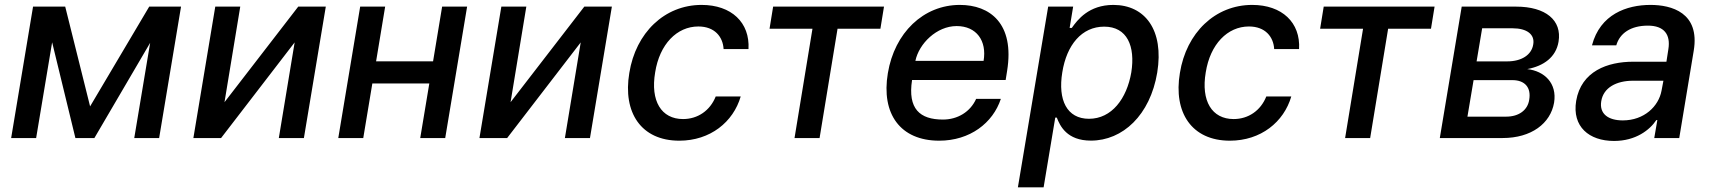

<svg xmlns="http://www.w3.org/2000/svg" viewBox="-20 -573 7106 797"><path d="M354 -131.4 250.7 -545.5H117.2L26.3 0H130L196.4 -397.4L293 0H371.8L603.3 -395.2L537.3 0H640.6L731.5 -545.5H599.4Z M911.9 -148.8 977.3 -545.5H873.6L782.7 0H897.7L1203.1 -397L1137.4 0H1241.5L1332.4 -545.5H1218Z M1578.8 -545.5H1475.1L1384.2 0H1487.9L1525.6 -226.6H1762.1L1724.4 0H1828.1L1919 -545.5H1815.3L1777.7 -318.5H1541.2Z M2099.4 -148.8 2164.8 -545.5H2061.1L1970.2 0H2085.2L2390.6 -397L2324.9 0H2429L2519.9 -545.5H2405.5Z M2799.7 11C2928.3 11 3023.8 -66.4 3054.7 -172.6H2951C2927.6 -113.6 2876.1 -78.8 2815.3 -78.8C2725.1 -78.8 2679.3 -153.8 2699.6 -272.7C2718 -389.6 2789.8 -463.1 2878.9 -463.1C2946.4 -463.1 2980.8 -420.5 2983.7 -369.3H3087C3093.4 -479.4 3016.3 -552.6 2892.4 -552.6C2738.3 -552.6 2619 -436.8 2592.3 -270.2C2564.6 -105.8 2641.3 11 2799.7 11Z M3174.4 -453.8H3352.6L3278.1 0H3382.1L3456.7 -453.8H3634.6L3649.5 -545.5H3189.3Z M3878.6 11C4006.4 11 4101.6 -62.5 4134.6 -162.6H4032C4007.8 -108.7 3955.3 -76.7 3894.2 -76.7C3798.3 -76.7 3747.5 -121.1 3766 -240.8H4154.5L4160.5 -278.4C4192.5 -475.9 4088.8 -552.6 3964.5 -552.6C3812.9 -552.6 3693.2 -436.8 3665.5 -269.2C3637.1 -99.8 3717.7 11 3878.6 11ZM3779.8 -320.3C3794.7 -392 3868.3 -464.8 3951 -464.8C4033.4 -464.8 4077.1 -403.8 4062.9 -320.3Z M4205.3 204.5H4312.1L4360.4 -84.9H4366.8C4380.3 -50.1 4408.7 10.7 4508.5 10.7C4640.6 10.7 4754.3 -95.2 4783.7 -271.7C4812.5 -448.5 4733 -552.6 4601.6 -552.6C4499.6 -552.6 4452.8 -490.8 4429 -457H4420.1L4434.7 -545.5H4331ZM4389.6 -272.7C4407.7 -386.7 4470.5 -462.4 4563.6 -462.4C4659.1 -462.4 4693.2 -381 4676.1 -272.7C4657.3 -163.4 4594.8 -79.9 4500.4 -79.9C4408.7 -79.9 4370.7 -158 4389.6 -272.7Z M5085.2 11C5213.8 11 5309.3 -66.4 5340.2 -172.6H5236.5C5213.1 -113.6 5161.6 -78.8 5100.9 -78.8C5010.7 -78.8 4964.8 -153.8 4985.1 -272.7C5003.6 -389.6 5075.3 -463.1 5164.4 -463.1C5231.9 -463.1 5266.3 -420.5 5269.2 -369.3H5372.5C5378.9 -479.4 5301.8 -552.6 5177.9 -552.6C5023.8 -552.6 4904.5 -436.8 4877.8 -270.2C4850.1 -105.8 4926.8 11 5085.2 11Z M5459.9 -453.8H5638.1L5563.6 0H5667.6L5742.2 -453.8H5920.1L5935 -545.5H5474.8Z M5956.7 0H6217.3C6336.6 0 6416.2 -60.4 6431.1 -147C6444.2 -228 6390.6 -278.1 6319.6 -286.2C6388.1 -299 6438.9 -335.6 6449.6 -399.9C6464.5 -489 6396 -545.5 6273.4 -545.5H6047.6ZM6071.4 -88.8 6096.9 -240.4H6257.8C6309.7 -240.4 6336.6 -209.9 6327.8 -158.7C6321.4 -116.1 6285.2 -88.8 6232.2 -88.8ZM6109.4 -318.2 6132.5 -455.6H6258.5C6318.5 -455.6 6351.9 -430 6344.5 -388.5C6337.7 -345.2 6296.2 -318.2 6236.5 -318.2Z M6680 12.1C6770.2 12.1 6828.5 -33.7 6855.5 -74.6H6859.7L6846.9 0H6950.6L7010.7 -362.2C7037.3 -521 6918 -552.6 6831.3 -552.6C6732.6 -552.6 6622.2 -513.8 6588.4 -384.9H6689.3C6703.5 -435 6749.3 -466.6 6820.3 -466.6C6888.5 -466.6 6915.1 -429.3 6905.5 -369L6897.4 -316.8H6759.6C6653.1 -316.8 6543.7 -277.7 6522.7 -154.1C6505.3 -47.2 6576.3 12.1 6680 12.1ZM6626.8 -152.7C6635.7 -209.5 6690 -237.9 6758.9 -237.9H6884.9L6877.1 -196.7C6865.1 -131.4 6804.7 -73.2 6716.3 -73.2C6656.2 -73.2 6618.3 -100.1 6626.8 -152.7Z"/></svg>

Font: Magic Ui Pro Medium
Style: Italic
Weight: 500
Italic angle: -9.39999°
Designer: Stefan Endress, Andreas Faust
Version: Version 1.000;FEAKit 1.0